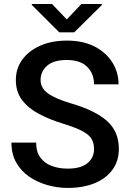

<svg xmlns="http://www.w3.org/2000/svg" viewBox="-20 -922 645 952"><path d="M446.3 -183.1Q446.3 -212.4 433.8 -233.4Q421.4 -254.4 388.4 -272Q355.5 -289.6 293.5 -308.6Q226.1 -329.1 173.1 -357.2Q120.1 -385.3 89.4 -426Q58.6 -466.8 58.6 -524.9Q58.6 -582.5 90.6 -626.5Q122.6 -670.4 179.7 -695.6Q236.8 -720.7 312 -720.7Q391.6 -720.7 448.7 -691.4Q505.9 -662.1 536.9 -612.8Q567.9 -563.5 567.9 -503.9H446.3Q446.3 -556.2 412.6 -590.3Q378.9 -624.5 310.5 -624.5Q245.1 -624.5 213.1 -595.7Q181.2 -566.9 181.2 -524.9Q181.2 -484.9 218.8 -458.3Q256.3 -431.6 334.5 -408.7Q452.6 -374 511 -321.8Q569.3 -269.5 569.3 -184.1Q569.3 -124 537.8 -80.6Q506.3 -37.1 449.5 -13.7Q392.6 9.8 315.9 9.8Q264.6 9.8 215.1 -4.2Q165.5 -18.1 125 -45.9Q84.5 -73.7 60.5 -116Q36.6 -158.2 36.6 -214.8H159.2Q159.2 -168.9 180.2 -140.6Q201.2 -112.3 236.8 -99.1Q272.5 -85.9 315.9 -85.9Q380.4 -85.9 413.3 -112.8Q446.3 -139.6 446.3 -183.1ZM237.8 -902.3 311 -825.7 383.8 -902.3H484.9V-897L348.1 -761.7H273.9L137.7 -897.5V-902.3Z"/></svg>

Font: Vazirmatn FD Medium
Style: Regular
Weight: 500
Designer: Saber Rastikerdar
Foundry: Saber Rastikerdar
Version: Version 33.003